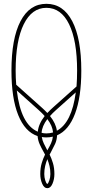

<svg xmlns="http://www.w3.org/2000/svg" viewBox="-20 -715 486 1006"><path d="M228 271Q211 271 201 247.5Q191 224 191 197Q191 165 198.5 140Q206 115 216 95Q213 89 208 80Q197 61 188 41Q179 21 177 -2Q111 -24 75.5 -112Q40 -200 40 -345Q40 -513 87.5 -604Q135 -695 223 -695Q311 -695 358.5 -604Q406 -513 406 -345Q406 -206 373 -119Q340 -32 279 -6Q278 19 268.5 39.5Q259 60 248 80Q243 89 240 95Q250 115 257.5 140Q265 165 265 197Q265 224 255 247.5Q245 271 228 271ZM196 -154Q214 -138 228 -123Q242 -138 260 -154L381 -262Q384 -301 384 -345Q384 -502 342 -588Q300 -674 223 -674Q147 -674 104.5 -588Q62 -502 62 -345Q62 -306 65 -271ZM183 -138 68 -241Q89 -63 178 -25Q182 -66 214 -107Q201 -122 183 -138ZM273 -138Q255 -122 242 -107Q273 -68 278 -30Q356 -72 377 -231ZM223 -16Q241 -16 258 -21Q255 -56 228 -91Q200 -54 198 -19Q210 -16 223 -16ZM223 5Q211 5 199 3Q202 21 209.5 36.5Q217 52 226 69L228 73L230 69Q240 52 247.5 35.5Q255 19 257 1Q241 5 223 5ZM212 197Q212 214 217 230Q222 246 228 249Q233 246 238.5 230Q244 214 244 197Q244 174 239.5 155Q235 136 228 119Q221 136 216.5 155Q212 174 212 197Z"/></svg>

Font: Zen Loop
Style: Regular
Weight: 400
Designer: Yoshimichi Ohira
Foundry: A-1 Corp ZenFonts
Version: Version 1.000; ttfautohint (v1.8.3)